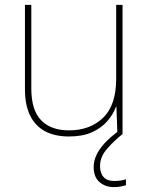

<svg xmlns="http://www.w3.org/2000/svg" viewBox="-20 -548 613 785"><path d="M481 -528V0H460L456 -111H454Q443 -81 419 -53Q395 -25 356.5 -7.5Q318 10 262 10Q203 10 163 -12Q123 -34 102.5 -77Q82 -120 82 -182V-528H108V-186Q108 -98 148 -56.5Q188 -15 262 -15Q348 -15 401.5 -66.5Q455 -118 455 -226V-528ZM389 131Q389 160 403.5 176Q418 192 447 192Q461 192 474 190Q487 188 495 185V209Q487 212 474 214.5Q461 217 445 217Q411 217 387 196.5Q363 176 363 135Q363 111 373.5 87.5Q384 64 406 39.5Q428 15 463 -11L481 0Q447 27 418 60Q389 93 389 131Z"/></svg>

Font: Noto Sans Cham Thin
Style: Regular
Weight: 250
Version: Version 2.002